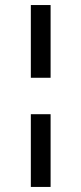

<svg xmlns="http://www.w3.org/2000/svg" viewBox="-20 -615 320 754"><path d="M101.1 -309.6H178.7V-595.2H101.1ZM101.1 119.1H178.7V-166.5H101.1Z"/></svg>

Font: Now ExtraBold
Style: Regular
Weight: 800
Designer: Alfredo Marco Pradil
Foundry: Alfredo Marco Pradil
Version: Version 1.200;hotconv 1.0.109;makeotfexe 2.5.65596